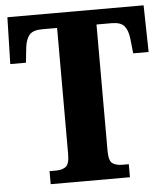

<svg xmlns="http://www.w3.org/2000/svg" viewBox="-52 -760 694 806"><g transform="rotate(-5 295.5 -357.0)"><path d="M129 0V-55H157Q182 -55 197.5 -66Q213 -77 213 -120V-651H150Q111 -651 96 -633Q81 -615 77 -582L70 -517H4L9 -714H583L587 -517H522L515 -582Q511 -615 496 -633Q481 -651 442 -651H379V-119Q379 -76 394.5 -65.5Q410 -55 435 -55H463V0Z"/></g></svg>

Font: Noto Serif Armenian Condensed ExtraBold
Style: Regular
Weight: 800
Width: 3
Designer: Monotype Design Team
Foundry: Monotype Imaging Inc.
Version: Version 2.008; ttfautohint (v1.8.4.7-5d5b)